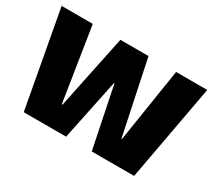

<svg xmlns="http://www.w3.org/2000/svg" viewBox="-107 -737 1038 934"><g transform="rotate(30 412.0 -270.0)"><path d="M3 -540H178L243 -126H247L333 -540H491L578 -126H581L646 -540H821L722 0H484L414 -342H411L340 0H102Z"/></g></svg>

Font: Pathway Extreme Condensed ExtraBold
Style: Regular
Weight: 800
Width: 3
Version: Version 1.001;gftools[0.9.26]